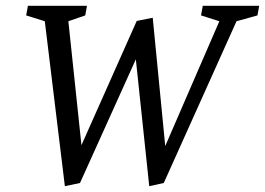

<svg xmlns="http://www.w3.org/2000/svg" viewBox="-20 -631 911 660"><path d="M203 9 134 -558 70 -578 76 -611H279L273 -578L215 -558L260 -132L450 -559L505 -570L548 -129L734 -558L671 -578L677 -611H871L865 -578L793 -558L543 -2L493 9L444 -455L460 -456L255 -2Z"/></svg>

Font: Manuale
Style: Italic
Weight: 400
Italic angle: -11°
Designer: Eduardo Tunni / Pablo Cosgaya
Foundry: Eduardo Tunni / Pablo Cosgaya
Version: Version 1.002